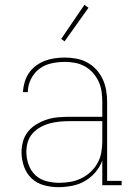

<svg xmlns="http://www.w3.org/2000/svg" viewBox="-20 -766 540 794"><path d="M221 8Q191 8 161.5 0Q132 -8 110.5 -28.5Q89 -49 79 -78Q69 -107 69 -136Q69 -160 75.5 -182.5Q82 -205 97 -223Q112 -241 132.5 -253Q153 -265 175 -272Q197 -279 220.5 -281Q244 -283 267 -283H403V-345Q403 -366 400 -387.5Q397 -409 388 -428.5Q379 -448 364.5 -464.5Q350 -481 331 -491.5Q312 -502 291 -506Q270 -510 248 -510Q220 -510 192.5 -504Q165 -498 143 -481.5Q121 -465 108 -439Q95 -413 95 -385H75Q76 -406 82 -426.5Q88 -447 100 -464.5Q112 -482 129 -494.5Q146 -507 165.5 -514.5Q185 -522 206 -525Q227 -528 248 -528Q272 -528 296 -523.5Q320 -519 341 -507.5Q362 -496 378.5 -478Q395 -460 405 -438Q415 -416 419 -392.5Q423 -369 423 -345V-18H483V0H403V-102Q393 -75 374 -53Q355 -31 330.5 -17Q306 -3 277.5 2.5Q249 8 221 8ZM224 -10Q248 -10 271 -14Q294 -18 315 -28Q336 -38 353.5 -54Q371 -70 382.5 -90Q394 -110 398.5 -133.5Q403 -157 403 -180V-265H267Q247 -265 226 -263Q205 -261 185 -255.5Q165 -250 147 -240Q129 -230 115 -214.5Q101 -199 95 -179Q89 -159 89 -138Q89 -112 98 -86Q107 -60 126 -42Q145 -24 171.5 -17Q198 -10 224 -10ZM247 -595 233 -605 329 -746 346 -734Z"/></svg>

Font: Iosevka Curly Slab Thin
Style: Regular
Weight: 100
Monospace: yes
Designer: Belleve Invis
Foundry: Belleve Invis
Version: Version 22.1.2; ttfautohint (v1.8.4)